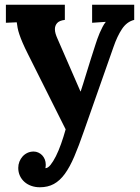

<svg xmlns="http://www.w3.org/2000/svg" viewBox="-20 -520 591 811"><path d="M320.8 -133.8Q325.2 -146.5 331.5 -167Q337.9 -187.5 345.9 -213.6Q354 -239.7 363.5 -270.3Q373 -300.8 383.8 -333.5Q386.7 -342.8 391.1 -355.2Q395.5 -367.7 401.1 -380.9Q406.7 -394 413.1 -406.2Q419.4 -418.5 426.3 -426.8V-427.7L369.1 -423.8V-500H546.9V-436Q515.6 -428.2 495.4 -397.7Q475.1 -367.2 459.5 -321.8L334 35.2Q313 96.2 293.9 140.9Q274.9 185.5 253.9 214.4Q232.9 243.2 207.5 257.1Q182.1 271 148.4 271Q128.9 271 112.3 265.1Q95.7 259.3 83.5 248.5Q71.3 237.8 64.2 222.7Q57.1 207.5 57.1 189Q57.1 175.3 62 162.8Q66.9 150.4 75.4 140.9Q84 131.3 95.9 125.7Q107.9 120.1 122.1 120.1Q132.3 120.1 141.6 124.3Q150.9 128.4 158 135.7Q165 143.1 169.2 153.3Q173.3 163.6 173.3 175.8Q173.3 182.1 171.9 189.5V190.4Q182.1 190.4 193.4 176.5Q204.6 162.6 216.1 139.9Q227.5 117.2 238 87.6Q248.5 58.1 257.3 26.4L98.6 -290.5Q84.5 -318.4 75.7 -338.9Q66.9 -359.4 61.8 -374.8Q56.6 -390.1 54.4 -402.3Q52.2 -414.6 50.8 -425.8L4.9 -423.8V-500H253.9V-436Q230.5 -433.1 221.2 -422.4Q211.9 -411.6 211.9 -397Q211.9 -387.7 214.8 -377.7Q217.8 -367.7 222.2 -357.9L319.8 -133.8Z"/></svg>

Font: DimaFred
Style: Bold
Weight: 800
Designer: R.Balvardi
Foundry: R.Balvardi (r.balvardi@gmail.com)
Version: Version 1.00;August 2, 2018;FontCreator 11.5.0.2427 64-bit